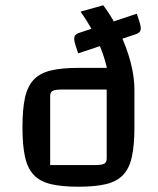

<svg xmlns="http://www.w3.org/2000/svg" viewBox="-20 -697 597 727"><path d="M277 10Q213 10 172 0Q131 -10 107.5 -35Q84 -60 74.5 -104Q65 -148 65 -215Q65 -283 74.5 -326.5Q84 -370 107.5 -395Q131 -420 172 -430Q213 -440 277 -440H418L489 -358V-215Q489 -148 479.5 -104Q470 -60 446.5 -35Q423 -10 382 0Q341 10 277 10ZM170 -72H338Q365 -72 374.5 -77Q384 -82 384 -97V-358H216Q189 -358 179.5 -353Q170 -348 170 -333ZM394 -358Q394 -427 366 -502.5Q338 -578 285 -653L371 -677Q407 -629 433.5 -573Q460 -517 474.5 -461.5Q489 -406 489 -358ZM276 -495 267 -522Q261 -540 261 -551Q261 -566 278 -572L498 -645L507 -618Q513 -600 513 -589Q513 -574 496 -568Z"/></svg>

Font: Changa
Style: Regular
Weight: 400
Designer: Eduardo Rodriguez Tunni
Foundry: Eduardo Rodriguez Tunni
Version: Version 3.003